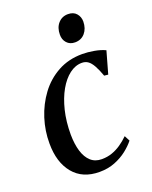

<svg xmlns="http://www.w3.org/2000/svg" viewBox="-140 -810 708 897"><g transform="rotate(-20 214.0 -362.0)"><path d="M198 10Q114 10 68.2 -45.5Q22.5 -101 22.5 -194.5Q22 -257 41.2 -317.5Q60.5 -378 97 -427.2Q133.5 -476.5 187 -506Q240.5 -535.5 309 -535.5Q336 -535.5 367.2 -530Q398.5 -524.5 421.5 -513.5L390.5 -403.5L371 -405.5Q359 -439 347.5 -459.2Q336 -479.5 323.2 -488.5Q310.5 -497.5 293 -497.5Q260.5 -497.5 231.2 -475.2Q202 -453 179.2 -413Q156.5 -373 143.2 -318.8Q130 -264.5 130 -200Q130.5 -152 141.2 -116.8Q152 -81.5 173.5 -62Q195 -42.5 228 -42.5Q255.5 -42.5 279 -50.8Q302.5 -59 323.8 -73.5Q345 -88 364.5 -107L378.5 -80Q362 -59 335.8 -38.2Q309.5 -17.5 275 -3.8Q240.5 10 198 10ZM297 -598Q271.5 -598 256.5 -614.8Q241.5 -631.5 242 -656Q242 -690.5 261 -712Q280 -733.5 310 -733.5Q337 -733.5 351.5 -716.8Q366 -700 366 -676.5Q365.5 -642 346.8 -620Q328 -598 297 -598Z"/></g></svg>

Font: Merriweather 96pt
Style: Italic
Weight: 400
Italic angle: -7.8°
Version: Version 2.101